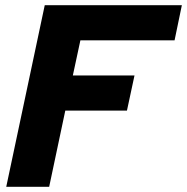

<svg xmlns="http://www.w3.org/2000/svg" viewBox="-20 -718 719 738"><path d="M152 -698H679L651 -563H289L260 -428H497L468 -293H231L169 0H4Z"/></svg>

Font: Azeret Mono
Style: Bold Italic
Weight: 700
Italic angle: -12°
Designer: Martin Vácha
Foundry: Displaay
Version: Version 1.000; Glyphs 3.0.3, build 3074